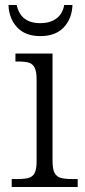

<svg xmlns="http://www.w3.org/2000/svg" viewBox="-20 -751 342 771"><path d="M27 -32H47Q79 -32 95 -36.5Q111 -41 119 -56Q127 -71 127 -102V-433Q127 -464 119 -479.5Q111 -495 95.5 -499.5Q80 -504 52 -504H42V-536H191V-105Q191 -72 199 -57Q207 -42 223 -37Q239 -32 272 -32H292V0H27ZM14 -731H47Q63 -658 142 -658Q180 -658 205.5 -676Q231 -694 238 -731H271Q269 -676 236 -641Q203 -606 142 -606Q82 -606 49 -641Q16 -676 14 -731Z"/></svg>

Font: Noto Serif Light
Style: Regular
Weight: 300
Designer: Monotype Design Team
Foundry: Monotype Imaging Inc.
Version: Version 1.001